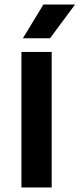

<svg xmlns="http://www.w3.org/2000/svg" viewBox="-20 -823 350 843"><path d="M74 0V-595H207V0ZM80.5 -655 170.5 -803H309.5L199.5 -655Z"/></svg>

Font: Encode Sans SC Condensed Thin SemiBold
Style: Regular
Weight: 600
Version: Version 3.002